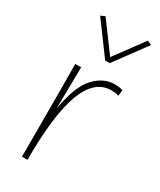

<svg xmlns="http://www.w3.org/2000/svg" viewBox="-191 -815 735 881"><g transform="rotate(30 176.5 -375.0)"><path d="M328 -463Q318 -467 308.5 -468Q299 -469 288 -469Q201 -469 157.5 -354.5Q114 -240 114 0H85V-314L84 -491H115L112 -271Q134 -398 181.5 -449.5Q229 -501 289 -501Q299 -501 311 -499.5Q323 -498 332 -494ZM195 -573 72 -740 95 -750 207 -598 319 -750 342 -740 219 -573Z"/></g></svg>

Font: Livvic Thin
Style: Regular
Weight: 250
Designer: Jacques Le Bailly, Baron von Fonthausen
Version: Version 1.001; ttfautohint (v1.8.2)